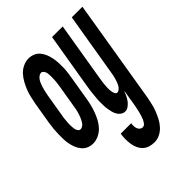

<svg xmlns="http://www.w3.org/2000/svg" viewBox="-236 -638 971 971"><g transform="rotate(-45 249.0 -152.5)"><path d="M70 8Q52 8 36.5 1.5Q21 -5 10 -18Q-1 -31 -7.5 -46.5Q-14 -62 -17.5 -79.5Q-21 -97 -21.5 -114.5Q-22 -132 -21.5 -150Q-21 -168 -19.5 -186Q-18 -204 -15 -222L5 -342Q9 -362 13.5 -382Q18 -402 25.5 -421Q33 -440 43.5 -459Q54 -478 68 -493.5Q82 -509 102 -518.5Q122 -528 141 -528Q159 -528 175 -521.5Q191 -515 202 -502Q213 -489 219.5 -473.5Q226 -458 229.5 -440.5Q233 -423 234 -405.5Q235 -388 234.5 -370Q234 -352 231.5 -334Q229 -316 226 -298L206 -178Q203 -158 198 -138Q193 -118 186 -99Q179 -80 169 -61Q159 -42 144.5 -26.5Q130 -11 110 -1.5Q90 8 70 8ZM76 -88Q83 -88 90.5 -93Q98 -98 102.5 -104.5Q107 -111 110.5 -118Q114 -125 117 -132.5Q120 -140 122.5 -147.5Q125 -155 127 -162.5Q129 -170 130.5 -178Q132 -186 133 -193L153 -313Q154 -322 155.5 -330Q157 -338 157.5 -346.5Q158 -355 158.5 -363Q159 -371 159 -379Q159 -387 158.5 -395.5Q158 -404 156 -411.5Q154 -419 148.5 -425.5Q143 -432 136 -432Q128 -432 121 -427Q114 -422 109 -415.5Q104 -409 100.5 -402Q97 -395 94.5 -387.5Q92 -380 89.5 -372.5Q87 -365 85.5 -357.5Q84 -350 82 -342Q80 -334 79 -327L59 -207Q57 -198 56 -190Q55 -182 54.5 -173.5Q54 -165 53 -157Q52 -149 52.5 -141Q53 -133 53.5 -124.5Q54 -116 56 -108.5Q58 -101 63 -94.5Q68 -88 76 -88ZM294 223Q276 223 259.5 218Q243 213 231 201.5Q219 190 212 174.5Q205 159 202.5 142Q200 125 200 107.5Q200 90 203 71H278Q276 80 276.5 89.5Q277 99 279.5 107Q282 115 289 121Q296 127 305 127Q315 127 322 118Q329 109 333 99.5Q337 90 340 80.5Q343 71 345.5 61Q348 51 350 41.5Q352 32 354 22L369 -70Q364 -58 358 -45Q352 -32 344 -21Q336 -10 324 -1Q312 8 299 8Q287 8 276.5 1Q266 -6 259.5 -17Q253 -28 250 -40Q247 -52 245 -64.5Q243 -77 242.5 -90Q242 -103 242 -116.5Q242 -130 243.5 -143Q245 -156 246 -169.5Q247 -183 249 -196Q251 -209 253 -222L303 -520H379L327 -207Q326 -199 324.5 -190.5Q323 -182 322 -174Q321 -166 320.5 -158Q320 -150 319.5 -142Q319 -134 319.5 -126Q320 -118 321.5 -110.5Q323 -103 327 -95.5Q331 -88 338 -88Q346 -88 354 -95Q362 -102 366.5 -110.5Q371 -119 374 -127.5Q377 -136 379.5 -144.5Q382 -153 384 -162Q386 -171 387 -179L444 -520H520L428 37Q424 57 419.5 77Q415 97 407.5 116Q400 135 390.5 153.5Q381 172 366.5 188Q352 204 333 213.5Q314 223 294 223Z"/></g></svg>

Font: Iosevka
Style: Bold Italic
Weight: 700
Italic angle: -9°
Monospace: yes
Designer: Belleve Invis
Foundry: Belleve Invis
Version: Version 32.5.0; ttfautohint (v1.8.4)